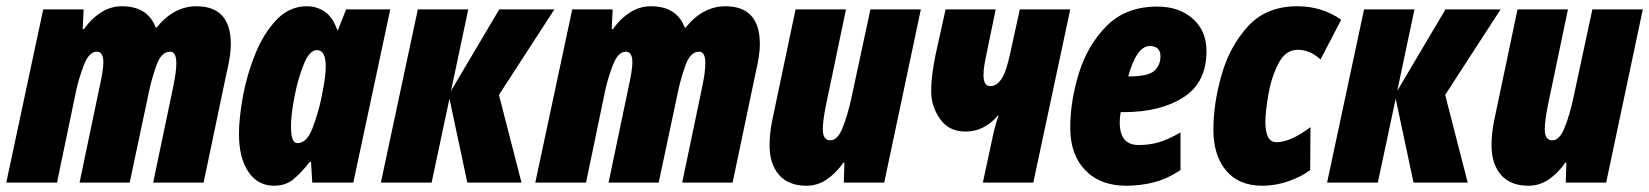

<svg xmlns="http://www.w3.org/2000/svg" viewBox="-33 -583 5265 613"><path d="M-13 0H149L210 -293Q218 -331 234.5 -374.5Q251 -418 276 -418Q297 -418 297 -384Q297 -370 293.5 -349Q290 -328 285 -306L221 0H381L443 -292Q451 -331 466.5 -374.5Q482 -418 510 -418Q530 -418 530 -381Q530 -354 520 -306L456 0H617L691 -353Q704 -407 704 -442Q704 -563 594 -563Q522 -563 467 -495H464Q439 -563 356 -563Q320 -563 289 -543Q258 -523 235 -490H231L234 -553H105Z M916 -126Q896 -126 896 -180Q896 -216 907 -273.5Q918 -331 936.5 -377Q955 -423 979 -423Q1007 -423 1007 -371Q1007 -357 1004.5 -335Q1002 -313 992 -265Q983 -223 965 -174.5Q947 -126 916 -126ZM842 10Q880 10 905.5 -12Q931 -34 956 -66H960L964 0H1095L1213 -553H1072L1046 -487H1044Q1029 -529 1003.5 -546Q978 -563 947 -563Q891 -563 850 -520Q809 -477 782.5 -412Q756 -347 743 -277.5Q730 -208 730 -155Q730 -79 760 -34.5Q790 10 842 10Z M1183 0 1301 -553H1462L1407 -293L1561 -553H1737L1560 -280L1632 0H1459L1402 -268L1345 0Z M1676 0H1838L1899 -293Q1907 -331 1923.5 -374.5Q1940 -418 1965 -418Q1986 -418 1986 -384Q1986 -370 1982.5 -349Q1979 -328 1974 -306L1910 0H2070L2132 -292Q2140 -331 2155.5 -374.5Q2171 -418 2199 -418Q2219 -418 2219 -381Q2219 -354 2209 -306L2145 0H2306L2380 -353Q2393 -407 2393 -442Q2393 -563 2283 -563Q2211 -563 2156 -495H2153Q2128 -563 2045 -563Q2009 -563 1978 -543Q1947 -523 1924 -490H1920L1923 -553H1794Z M2542 10Q2577 10 2606.5 -10Q2636 -30 2660 -64H2663L2661 0H2790L2907 -553H2746L2685 -269Q2673 -214 2657 -174.5Q2641 -135 2618 -135Q2594 -135 2594 -170Q2594 -197 2604 -247L2668 -553H2507L2433 -201Q2424 -158 2424 -119Q2424 -60 2454 -25Q2484 10 2542 10Z M3105 0H3266L3384 -553H3223L3193 -416Q3180 -354 3164.5 -331Q3149 -308 3129 -308Q3107 -308 3107 -343Q3107 -361 3110.5 -379.5Q3114 -398 3118 -418L3146 -553H2986L2955 -413Q2948 -380 2944 -349.5Q2940 -319 2940 -291Q2940 -244 2968 -203.5Q2996 -163 3050 -163Q3109 -163 3153 -214H3155Q3146 -189 3140 -163Z M3563 10Q3607 10 3649.5 -0.5Q3692 -11 3736 -40V-160Q3695 -137 3666 -128.5Q3637 -120 3602 -120Q3542 -120 3542 -192Q3542 -208 3545 -225H3555Q3671 -225 3745 -272Q3819 -319 3819 -420Q3819 -484 3775.5 -523Q3732 -562 3662 -562Q3562 -562 3501 -501Q3440 -440 3412 -350.5Q3384 -261 3384 -175Q3384 -89 3432 -39.5Q3480 10 3563 10ZM3569 -339Q3596 -436 3638 -436Q3672 -436 3672 -403Q3672 -375 3652.5 -357Q3633 -339 3571 -339Z M3997 10Q4041 10 4082.5 -5Q4124 -20 4150 -40L4151 -177Q4087 -129 4042 -129Q4007 -129 4007 -194Q4007 -226 4016.5 -281Q4026 -336 4048.5 -380Q4071 -424 4110 -424Q4150 -424 4183 -393L4249 -520Q4188 -563 4109 -563Q4010 -563 3951.5 -499Q3893 -435 3867 -343.5Q3841 -252 3841 -169Q3841 -87 3881.5 -38.5Q3922 10 3997 10Z M4204 0 4322 -553H4483L4428 -293L4582 -553H4758L4581 -280L4653 0H4480L4423 -268L4366 0Z M4847 10Q4882 10 4911.5 -10Q4941 -30 4965 -64H4968L4966 0H5095L5212 -553H5051L4990 -269Q4978 -214 4962 -174.5Q4946 -135 4923 -135Q4899 -135 4899 -170Q4899 -197 4909 -247L4973 -553H4812L4738 -201Q4729 -158 4729 -119Q4729 -60 4759 -25Q4789 10 4847 10Z"/></svg>

Font: Noto Sans Display Condensed Black
Style: Italic
Weight: 900
Width: 3
Italic angle: -192°
Designer: Monotype Design Team
Foundry: Monotype Imaging Inc.
Version: Version 1.900